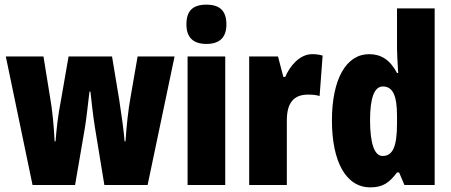

<svg xmlns="http://www.w3.org/2000/svg" viewBox="-20 -796 1940 826"><path d="M389 -244 429 0H615L731 -553H572L542 -380C531 -320 524 -250 520 -188H516C513 -229 504 -294 493 -366L462 -553H275L243 -369C229 -298 223 -240 219 -188H215C212 -252 205 -325 195 -380L167 -553H5L120 0H303L345 -245C352 -285 358 -348 365 -402H369C374 -355 381 -293 389 -244Z M868 -776C808 -776 782 -748 782 -691C782 -635 811 -607 868 -607C925 -607 954 -635 954 -691C954 -747 928 -776 868 -776ZM949 -553H787V0H949Z M1323 -563C1268 -563 1226 -510 1207 -465H1199L1176 -553H1052V0H1214V-278C1214 -350 1241 -389 1305 -389C1326 -389 1342 -387 1355 -383L1368 -557C1348 -562 1336 -563 1323 -563Z M1573 10C1626 10 1653 -8 1688 -54H1697L1720 0H1850V-760H1688V-588C1688 -567 1690 -532 1693 -482H1688C1658 -539 1619 -563 1568 -563C1469 -563 1408 -455 1408 -278C1408 -101 1468 10 1573 10ZM1626 -125C1592 -125 1572 -175 1572 -280C1572 -376 1591 -424 1627 -424C1670 -424 1688 -385 1688 -297V-265C1688 -166 1670 -125 1626 -125Z"/></svg>

Font: Noto Sans Ethiopic ExtraCondensed Black
Style: Regular
Weight: 900
Width: 2
Designer: Monotype Design Team
Foundry: Monotype Imaging Inc.
Version: Version 2.102